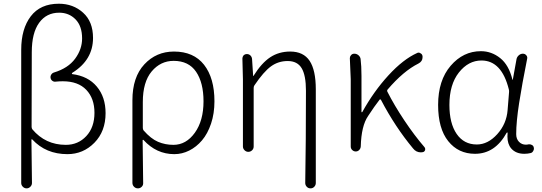

<svg xmlns="http://www.w3.org/2000/svg" viewBox="-20 -826 2955 1047"><path d="M95.7 171.9V-554.7Q95.7 -668.9 147.9 -737.3Q200.2 -805.7 300.8 -805.7Q378.9 -805.7 433.1 -756.8Q487.3 -708 487.3 -619.1Q487.3 -499 374 -428.7Q372.1 -426.8 372.1 -424.3Q372.1 -421.9 374 -421.9Q460 -411.1 507.8 -354Q555.7 -296.9 555.7 -209Q555.7 -109.4 494.6 -47.4Q433.6 14.6 347.7 14.6Q230.5 14.6 156.2 -65.4Q154.3 -67.4 152.8 -66.4Q151.4 -65.4 151.4 -63.5Q153.3 57.6 154.3 171.9Q154.3 183.6 145.5 192.4Q136.7 201.2 125 201.2Q113.3 201.2 104.5 192.4Q95.7 183.6 95.7 171.9ZM338.9 -36.1Q406.2 -36.1 450.7 -84Q495.1 -131.8 495.1 -210.9Q495.1 -289.1 450.7 -335.9Q406.2 -382.8 322.3 -382.8Q303.7 -382.8 285.2 -380.9Q274.4 -378.9 266.1 -384.8Q257.8 -390.6 255.9 -400.4Q253.9 -410.2 259.3 -418.9Q264.6 -427.7 274.4 -430.7Q351.6 -454.1 389.6 -505.9Q427.7 -557.6 427.7 -616.2Q427.7 -683.6 392.1 -720.2Q356.4 -756.8 302.7 -756.8Q233.4 -756.8 193.4 -701.7Q153.3 -646.5 153.3 -541Q152.3 -403.3 152.3 -134.8Q152.3 -127 156.2 -121.1Q227.5 -36.1 338.9 -36.1Z M702.1 170.9V-279.3Q702.1 -405.3 767.1 -475.1Q832 -544.9 928.7 -544.9Q1036.1 -544.9 1092.8 -472.7Q1149.4 -400.4 1149.4 -273.4Q1149.4 -207 1130.9 -151.9Q1112.3 -96.7 1081.5 -60.5Q1050.8 -24.4 1011.7 -4.9Q972.7 14.6 930.7 14.6Q833 14.6 762.7 -62.5Q760.7 -64.5 759.3 -63.5Q757.8 -62.5 757.8 -60.5Q759.8 62.5 760.7 170.9Q761.7 183.6 752.9 192.4Q744.1 201.2 731.9 201.2Q719.7 201.2 710.9 192.4Q702.1 183.6 702.1 170.9ZM925.8 -36.1Q995.1 -36.1 1042.5 -102.1Q1089.8 -168 1089.8 -273.4Q1089.8 -375 1049.3 -434.6Q1008.8 -494.1 926.8 -494.1Q855.5 -494.1 807.1 -436.5Q758.8 -378.9 758.8 -269.5V-128.9Q758.8 -121.1 762.7 -115.2Q802.7 -69.3 841.8 -52.7Q880.9 -36.1 925.8 -36.1Z M1702.1 171.9Q1702.1 183.6 1693.8 192.4Q1685.5 201.2 1673.3 201.2Q1661.1 201.2 1652.8 192.4Q1644.5 183.6 1644.5 171.9Q1648.4 -53.7 1648.4 -331.1Q1648.4 -415 1625 -454.1Q1601.6 -493.2 1548.8 -493.2Q1498 -493.2 1458 -464.4Q1418 -435.5 1367.2 -360.4Q1363.3 -354.5 1363.3 -346.7V-27.3Q1363.3 -14.6 1354.5 -6.3Q1345.7 2 1334 2Q1322.3 2 1313.5 -6.8Q1304.7 -15.6 1304.7 -27.3V-393.6L1301.8 -506.8Q1301.8 -515.6 1307.6 -523.4Q1315.4 -531.2 1326.2 -531.2Q1337.9 -531.2 1345.7 -523.4Q1353.5 -515.6 1354.5 -503.9L1360.4 -412.1Q1360.4 -411.1 1361.3 -411.1Q1362.3 -411.1 1362.3 -412.1Q1406.2 -482.4 1453.6 -513.7Q1501 -544.9 1562.5 -544.9Q1634.8 -544.9 1668.5 -494.1Q1702.1 -443.4 1702.1 -338.9Z M2294.9 -23.4Q2298.8 -18.6 2298.8 -12.7Q2298.8 -9.8 2297.9 -6.8Q2293.9 2.9 2284.2 3.9Q2280.3 4.9 2275.4 4.9Q2249 4.9 2232.4 -16.6Q2134.8 -133.8 2057.6 -281.2Q2055.7 -284.2 2053.2 -284.2Q2050.8 -284.2 2049.8 -282.2Q2021.5 -246.1 1987.3 -193.4Q1950.2 -139.6 1947.3 -27.3Q1946.3 -15.6 1938.5 -7.8Q1930.7 0 1919.9 0Q1909.2 0 1900.9 -7.8Q1892.6 -15.6 1892.6 -27.3V-394.5L1887.7 -508.8Q1887.7 -517.6 1893.6 -524.4Q1900.4 -533.2 1912.1 -533.2Q1924.8 -533.2 1934.6 -524.9Q1944.3 -516.6 1946.3 -504.9Q1951.2 -466.8 1951.2 -412.1V-215.8Q1951.2 -213.9 1953.1 -213.9Q1955.1 -213.9 1956.1 -215.8Q2017.6 -327.1 2098.1 -415Q2178.7 -502.9 2254.9 -537.1Q2258.8 -539.1 2262.7 -539.1Q2268.6 -539.1 2273.4 -535.2Q2283.2 -530.3 2284.2 -518.6Q2284.2 -516.6 2284.2 -513.7Q2284.2 -491.2 2261.7 -479.5Q2179.7 -438.5 2093.8 -337.9Q2088.9 -332 2092.8 -325.2Q2129.9 -252 2184.6 -169.9Q2239.3 -87.9 2294.9 -23.4Z M2570.3 12.7Q2479.5 12.7 2424.3 -56.2Q2369.1 -125 2369.1 -253.9Q2369.1 -387.7 2437.5 -467.3Q2505.9 -546.9 2602.5 -546.9Q2660.2 -546.9 2707.5 -509.3Q2754.9 -471.7 2774.4 -391.6Q2774.4 -390.6 2775.4 -390.6Q2776.4 -390.6 2776.4 -391.6L2796.9 -504.9Q2799.8 -516.6 2809.6 -524.9Q2819.3 -533.2 2831.1 -533.2Q2842.8 -533.2 2850.1 -524.4Q2857.4 -515.6 2854.5 -504.9Q2827.1 -368.2 2811 -265.1Q2794.9 -162.1 2794.9 -94.7Q2794.9 -68.4 2810.1 -52.7Q2825.2 -37.1 2847.7 -37.1Q2854.5 -37.1 2863.3 -39.1Q2872.1 -40 2880.4 -35.6Q2888.7 -31.2 2890.6 -22.5Q2891.6 -18.6 2891.6 -15.6Q2891.6 -8.8 2887.7 -2.9Q2882.8 6.8 2873 8.8Q2857.4 12.7 2838.9 12.7Q2793 12.7 2767.6 -16.6Q2747.1 -41 2747.1 -81.1Q2747.1 -90.8 2748 -101.6Q2748 -103.5 2746.1 -103.5Q2744.1 -103.5 2743.2 -102.5Q2679.7 12.7 2570.3 12.7ZM2580.1 -38.1Q2640.6 -38.1 2691.4 -94.2Q2742.2 -150.4 2748 -225.6L2755.9 -323.2Q2756.8 -331.1 2754.9 -337.9Q2715.8 -496.1 2605.5 -496.1Q2534.2 -496.1 2482.4 -430.7Q2430.7 -365.2 2430.7 -253.9Q2430.7 -153.3 2470.2 -95.7Q2509.8 -38.1 2580.1 -38.1Z"/></svg>

Font: Gen Jyuu Gothic Light
Style: Regular
Weight: 200
Designer: [Source Han Sans]
Ryoko NISHIZUKA  (kana & ideographs); Paul D. Hunt (Latin, Greek & Cyrillic); Wenlong ZHANG  (bopomofo
Version: Version 1.002.20150607